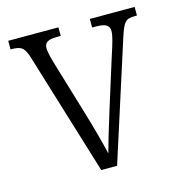

<svg xmlns="http://www.w3.org/2000/svg" viewBox="-86 -613 650 691"><g transform="rotate(-15 239.5 -268.0)"><path d="M69 -454 208 0H267L408 -440C426 -495 433 -504 469 -504H476V-536H309V-504H324C360 -504 373 -495 373 -473C373 -455 364 -427 348 -378L295 -209C272 -136 255 -78 248 -51C240 -88 220 -161 204 -214L146 -407C139 -430 131 -459 131 -474C131 -495 143 -504 178 -504H192V-536H5V-504C45 -504 56 -497 69 -454Z"/></g></svg>

Font: Noto Serif Myanmar Condensed Light
Style: Regular
Weight: 300
Width: 3
Designer: Ben Mitchell and the Monotype Design Team
Foundry: Monotype Imaging Inc.
Version: Version 2.106